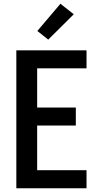

<svg xmlns="http://www.w3.org/2000/svg" viewBox="-20 -1003 540 1023"><path d="M67 0V-735H441V-639H178V-430H384V-334H178V-96H441V0ZM237 -792 179 -838 302 -983 373 -927Z"/></svg>

Font: Iosevka Algr
Style: Bold
Weight: 700
Monospace: yes
Designer: Belleve Invis
Foundry: Belleve Invis
Version: Version 26.0.2; ttfautohint (v1.8.3)